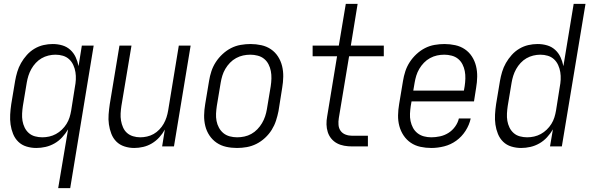

<svg xmlns="http://www.w3.org/2000/svg" viewBox="-20 -755 3040 990"><path d="M280 215 331 -88Q318 -66 300.5 -47Q283 -28 261 -15.5Q239 -3 215 2.5Q191 8 167 8Q141 8 116.5 0.5Q92 -7 74.5 -24Q57 -41 47.5 -64.5Q38 -88 34.5 -113Q31 -138 32.5 -164.5Q34 -191 38 -218L58 -338Q62 -361 69 -384.5Q76 -408 88.5 -430Q101 -452 118.5 -471.5Q136 -491 158 -504Q180 -517 204 -522.5Q228 -528 252 -528Q278 -528 301.5 -521Q325 -514 342.5 -498Q360 -482 370 -460.5Q380 -439 385 -414L402 -520H463L342 215ZM198 -47Q216 -47 234 -51Q252 -55 268.5 -64Q285 -73 299 -86.5Q313 -100 323 -116Q333 -132 338.5 -149.5Q344 -167 347 -185L366 -305Q370 -325 371 -344.5Q372 -364 369 -383Q366 -402 358 -419.5Q350 -437 336.5 -449.5Q323 -462 304.5 -467.5Q286 -473 266 -473Q248 -473 229.5 -468.5Q211 -464 194.5 -454.5Q178 -445 164.5 -430.5Q151 -416 141.5 -399Q132 -382 126.5 -364.5Q121 -347 118 -329L98 -209Q95 -189 94 -169.5Q93 -150 96 -132Q99 -114 107 -97.5Q115 -81 128.5 -69Q142 -57 160.5 -52Q179 -47 198 -47Z M672 8Q646 8 621.5 0Q597 -8 580 -25Q563 -42 554 -65.5Q545 -89 541.5 -114Q538 -139 540 -165Q542 -191 546 -218L596 -520H658L606 -209Q603 -189 602 -170Q601 -151 604 -133Q607 -115 614.5 -98Q622 -81 635 -69.5Q648 -58 666 -52.5Q684 -47 703 -47Q720 -47 738 -51Q756 -55 772 -64Q788 -73 801.5 -87Q815 -101 824 -117Q833 -133 838.5 -150Q844 -167 847 -185L902 -520H963L877 0H816L830 -87Q818 -65 801 -46.5Q784 -28 763 -15.5Q742 -3 718.5 2.5Q695 8 672 8Z M1202 8Q1173 8 1146 2Q1119 -4 1097 -19Q1075 -34 1060 -56.5Q1045 -79 1038.5 -105.5Q1032 -132 1032.5 -160.5Q1033 -189 1038 -218L1058 -338Q1062 -363 1070 -387.5Q1078 -412 1092.5 -434.5Q1107 -457 1127.5 -476Q1148 -495 1171.5 -507Q1195 -519 1221 -523.5Q1247 -528 1272 -528Q1300 -528 1327.5 -522Q1355 -516 1377 -501Q1399 -486 1413.5 -463.5Q1428 -441 1434.5 -414.5Q1441 -388 1440.5 -359.5Q1440 -331 1435 -302L1416 -182Q1411 -157 1403 -132.5Q1395 -108 1381 -85.5Q1367 -63 1346.5 -44Q1326 -25 1302 -13Q1278 -1 1252.5 3.5Q1227 8 1202 8ZM1203 -47Q1221 -47 1240 -51Q1259 -55 1276 -64.5Q1293 -74 1307 -88.5Q1321 -103 1331 -120Q1341 -137 1347 -155Q1353 -173 1356 -191L1376 -311Q1379 -331 1379.5 -350.5Q1380 -370 1376.5 -388.5Q1373 -407 1364.5 -423.5Q1356 -440 1342 -451.5Q1328 -463 1309 -468Q1290 -473 1271 -473Q1252 -473 1233.5 -469Q1215 -465 1197.5 -455.5Q1180 -446 1166 -431.5Q1152 -417 1142 -400Q1132 -383 1126.5 -365Q1121 -347 1118 -329L1098 -209Q1095 -189 1094 -169.5Q1093 -150 1096.5 -131.5Q1100 -113 1109 -96.5Q1118 -80 1132 -68.5Q1146 -57 1164.5 -52Q1183 -47 1203 -47Z M1796 0Q1775 0 1755 -3.5Q1735 -7 1718 -16Q1701 -25 1688.5 -40Q1676 -55 1670 -74Q1664 -93 1663.5 -113.5Q1663 -134 1667 -155L1718 -465H1592V-520H1727L1763 -735H1824L1789 -520H1959V-465H1780L1727 -146Q1724 -128 1725.5 -110.5Q1727 -93 1736.5 -80Q1746 -67 1762 -61Q1778 -55 1796 -55H1877V0Z M2204 8Q2175 8 2147.5 2Q2120 -4 2098 -19Q2076 -34 2061 -56.5Q2046 -79 2039 -105.5Q2032 -132 2032.5 -160.5Q2033 -189 2038 -218L2058 -338Q2062 -363 2070 -387.5Q2078 -412 2092.5 -434.5Q2107 -457 2127.5 -476Q2148 -495 2171.5 -507Q2195 -519 2221 -523.5Q2247 -528 2272 -528Q2300 -528 2327.5 -522Q2355 -516 2377 -501Q2399 -486 2413.5 -463.5Q2428 -441 2434.5 -414.5Q2441 -388 2440.5 -359.5Q2440 -331 2435 -302L2424 -232H2102L2098 -209Q2095 -189 2094 -169Q2093 -149 2097 -130.5Q2101 -112 2109.5 -96Q2118 -80 2132.5 -68.5Q2147 -57 2165.5 -52Q2184 -47 2204 -47Q2226 -47 2249 -52Q2272 -57 2292 -69.5Q2312 -82 2326.5 -102Q2341 -122 2346 -144H2407Q2400 -111 2380.5 -80.5Q2361 -50 2332.5 -29.5Q2304 -9 2270.5 -0.5Q2237 8 2204 8ZM2111 -288H2372L2376 -311Q2379 -331 2379.5 -350.5Q2380 -370 2376.5 -388.5Q2373 -407 2364.5 -423.5Q2356 -440 2342 -451.5Q2328 -463 2309 -468Q2290 -473 2271 -473Q2252 -473 2233.5 -469Q2215 -465 2197.5 -455.5Q2180 -446 2166 -431.5Q2152 -417 2142 -400Q2132 -383 2126.5 -365Q2121 -347 2118 -329Z M2667 8Q2641 8 2616.5 0.5Q2592 -7 2574.5 -24Q2557 -41 2547.5 -64.5Q2538 -88 2534.5 -113Q2531 -138 2532.5 -164.5Q2534 -191 2538 -218L2558 -338Q2562 -361 2569 -384.5Q2576 -408 2588.5 -430Q2601 -452 2618.5 -471.5Q2636 -491 2658 -504Q2680 -517 2704 -522.5Q2728 -528 2752 -528Q2778 -528 2801.5 -521Q2825 -514 2842.5 -498Q2860 -482 2870 -460.5Q2880 -439 2885 -414L2938 -735H2999L2877 0H2816L2831 -88Q2818 -66 2800.5 -47Q2783 -28 2761 -15.5Q2739 -3 2715 2.5Q2691 8 2667 8ZM2698 -47Q2716 -47 2734 -51Q2752 -55 2768.5 -64Q2785 -73 2799 -86.5Q2813 -100 2823 -116Q2833 -132 2838.5 -149.5Q2844 -167 2847 -185L2866 -305Q2870 -325 2871 -344.5Q2872 -364 2869 -383Q2866 -402 2858 -419.5Q2850 -437 2836.5 -449.5Q2823 -462 2804.5 -467.5Q2786 -473 2766 -473Q2748 -473 2729.5 -468.5Q2711 -464 2694.5 -454.5Q2678 -445 2664.5 -430.5Q2651 -416 2641.5 -399Q2632 -382 2626.5 -364.5Q2621 -347 2618 -329L2598 -209Q2595 -189 2594 -169.5Q2593 -150 2596 -132Q2599 -114 2607 -97.5Q2615 -81 2628.5 -69Q2642 -57 2660.5 -52Q2679 -47 2698 -47Z"/></svg>

Font: Iosevka SS04 Light Oblique
Style: Regular
Weight: 300
Italic angle: -9°
Monospace: yes
Designer: Belleve Invis
Foundry: Belleve Invis
Version: Version 19.0.0; ttfautohint (v1.8.4)